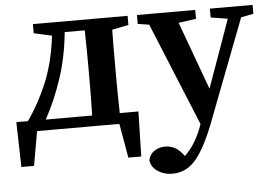

<svg xmlns="http://www.w3.org/2000/svg" viewBox="-51 -548 1218 860"><g transform="rotate(-5 558.0 -118.0)"><path d="M357 -269Q357 -304 356.5 -349Q356 -394 355 -431H265Q254 -319 222 -223Q190 -127 146 -48H355Q356 -86 356.5 -131Q357 -176 357 -210ZM126 -438V-479H552V-438L478 -423Q477 -386 477 -343.5Q477 -301 477 -269V-210Q477 -176 477.5 -131Q478 -86 479 -48H563L558 154H500L473 0H103L76 154H19L14 -48H66Q118 -121 155.5 -211.5Q193 -302 207 -420Z M922 -439V-479H1114V-439L1058 -428L887 18Q844 133 800 188Q756 243 691 243Q652 243 623.5 223Q595 203 593 173Q599 146 620.5 132.5Q642 119 668 119Q688 119 707.5 127.5Q727 136 747 161L753 169Q780 143 800 109.5Q820 76 833 38L835 32L645 -431L594 -439V-479H856V-439L777 -428L889 -122L998 -427Z"/></g></svg>

Font: Source Serif Pro Semibold
Style: Regular
Weight: 600
Designer: Frank Grießhammer
Foundry: Adobe Systems Incorporated
Version: Version 3.000;hotconv 1.0.109;makeotfexe 2.5.65596